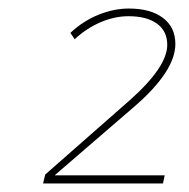

<svg xmlns="http://www.w3.org/2000/svg" viewBox="-20 -790 443 450"><path d="M108 -379H366L362 -360H81L86 -381L284 -555Q372 -633 372 -685Q372 -717 348 -734.5Q324 -752 281 -752Q249 -752 216 -738Q183 -724 155 -698L145 -713Q175 -741 211 -755.5Q247 -770 282 -770Q333 -770 362 -748Q391 -726 391 -687Q391 -624 297 -542Z"/></svg>

Font: TypoPRO Montserrat Alternates
Style: Italic
Weight: 250
Italic angle: -11.3°
Designer: Julieta Ulanovsky
Foundry: Julieta Ulanovsky
Version: Version 6.001